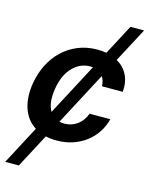

<svg xmlns="http://www.w3.org/2000/svg" viewBox="-135 -811 849 1099"><g transform="rotate(15 289.5 -261.0)"><path d="M5.7 204.5 126.1 -23.4Q99.1 -40.5 80.1 -65.5Q61.1 -90.6 50.4 -122.2Q39.8 -153.8 37.6 -191.2Q35.5 -228.7 42.6 -270.6Q52.2 -329.9 77.8 -381.4Q103.3 -432.9 142.8 -470.9Q182.2 -508.9 234.6 -530.7Q286.9 -552.6 350.1 -552.6Q382.5 -552.6 403.4 -547.9L498.2 -727.3H578.8L471.2 -523.8Q514.2 -499.3 535.5 -457Q556.8 -414.8 551.8 -356.5H428.6Q427.9 -389.2 412.3 -412.3L246.1 -97.7Q257.8 -94.1 275.6 -94.1Q296.5 -94.1 315.9 -100.3Q335.2 -106.5 351.4 -118.3Q367.5 -130 380.3 -147.2Q393.1 -164.4 400.9 -186.4H523.8Q512.8 -143.1 488.8 -106.9Q464.8 -70.7 430.4 -44.6Q396 -18.5 352.1 -3.9Q308.2 10.7 257.1 10.7Q220.9 10.7 192.5 3.9L86.3 204.5ZM187.9 -140.3 350.5 -447.8Q342.7 -448.9 334.5 -448.9Q274.9 -448.9 230.5 -402.3Q186.1 -355.8 172.9 -272.7Q159.4 -187.9 187.9 -140.3Z"/></g></svg>

Font: Inter P Semi Bold
Style: Italic
Weight: 600
Italic angle: 9.39999°
Designer: Rasmus Andersson
Foundry: rsms
Version: Version 3.018;git-588b23468